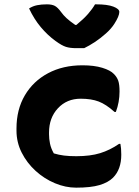

<svg xmlns="http://www.w3.org/2000/svg" viewBox="-20 -853 640 885"><path d="M368 -631H332Q303 -631 284 -637Q265 -643 236 -664Q199 -691 168 -728Q137 -765 114 -814Q131 -825 151 -829Q171 -833 196 -833Q219 -833 232.5 -826Q246 -819 262 -797Q272 -783 286.5 -769.5Q301 -756 327 -738H332Q366 -766 386 -789Q406 -812 418 -833H424Q475 -833 502.5 -822.5Q530 -812 530 -798Q530 -779 507 -743Q493 -721 468.5 -699Q444 -677 417.5 -659.5Q391 -642 368 -631ZM360 -552Q414 -552 451.5 -540.5Q489 -529 505 -512Q519 -498 525 -481Q531 -464 531 -431Q531 -382 514 -337H508Q469 -372 435 -385Q401 -398 352 -398Q288 -398 247 -354Q206 -310 206 -242V-234Q206 -213 210.5 -191Q215 -169 228 -146Q251 -139 275 -136Q299 -133 332 -133Q396 -133 441.5 -147Q487 -161 529 -190H535Q539 -170 539 -140Q539 -72 501 -34Q479 -12 439 0Q399 12 331 12Q282 12 233 -8.5Q184 -29 144 -65.5Q104 -102 80 -149.5Q56 -197 56 -251V-261Q56 -348 94.5 -413.5Q133 -479 201.5 -515.5Q270 -552 360 -552Z"/></svg>

Font: Recursive Mn Csl St XBd
Style: Regular
Weight: 800
Monospace: yes
Version: Version 1.079;hotconv 1.0.112;makeotfexe 2.5.65598; ttfautoh